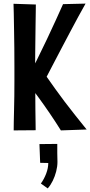

<svg xmlns="http://www.w3.org/2000/svg" viewBox="-20 -725 501 1066"><path d="M318 -1Q288 -49 256 -96Q224 -143 191 -188Q158 -233 125 -275Q155 -332 184.5 -391.5Q214 -451 241 -508Q268 -565 290.5 -614.5Q313 -664 330 -702L455 -705Q436 -672 414 -631Q392 -590 368 -545Q344 -500 320.5 -455Q297 -410 276 -370Q255 -330 239 -299Q263 -265 287.5 -230.5Q312 -196 339 -160.5Q366 -125 396.5 -86.5Q427 -48 461 -6ZM56 -1Q56 -19 56.5 -48Q57 -77 58 -113.5Q59 -150 59.5 -191Q60 -232 60 -273.5Q60 -315 60 -354Q60 -405 59.5 -459Q59 -513 58 -562.5Q57 -612 56.5 -649.5Q56 -687 55 -704L179 -700Q179 -686 178.5 -657Q178 -628 177.5 -590Q177 -552 176.5 -510Q176 -468 175.5 -427.5Q175 -387 175 -354Q175 -325 175.5 -285Q176 -245 176 -201Q176 -157 176.5 -117Q177 -77 177.5 -46.5Q178 -16 178 -2ZM245 321 207 294Q225 269 236.5 238.5Q248 208 248 180L203 179L199 75L298 74Q298 99 298 124Q298 149 299 174Q299 199 292 226.5Q285 254 273 278.5Q261 303 245 321Z"/></svg>

Font: Truculenta
Style: Bold
Weight: 700
Designer: Ivan Castro, Eva Sanz & Omnibus-Type Team
Foundry: Omnibus-Type
Version: Version 1.002